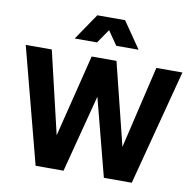

<svg xmlns="http://www.w3.org/2000/svg" viewBox="-103 -1114 1238 1219"><g transform="rotate(10 516.0 -504.5)"><path d="M206 0H386L516 -500L646 0H826L1021 -745H853L728 -214L596 -745H436L304 -214L179 -745H11ZM310 -839H454L516 -929L578 -839H722L605 -1009H426Z"/></g></svg>

Font: Mluvka ExtraBold
Style: Regular
Weight: 800
Designer: Modified by Jiří Krblich, Original typeface by Gumpita Rahayu
Foundry: Gumpita Rahayu & Jiří Krblich
Version: Version 2.000;Glyphs 3.1.1 (3134)